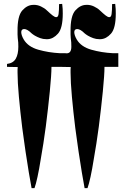

<svg xmlns="http://www.w3.org/2000/svg" viewBox="-20 -737 658 985"><path d="M16 -394V-409Q48 -413 61 -436Q74 -459 74 -497Q74 -507 73.5 -518.5Q73 -530 71 -542Q70 -551 70 -560V-576Q69 -655 94.5 -683.5Q120 -712 151 -712Q171 -713 190 -704Q209 -695 220 -684Q238 -667 249.5 -658Q261 -649 268 -649Q278 -648 280.5 -665Q283 -682 283 -716L299 -717Q301 -703 301.5 -691Q302 -679 302 -668Q302 -592 277.5 -564.5Q253 -537 224 -536H217Q201 -536 186 -541.5Q171 -547 159 -554Q153 -557 149 -560.5Q145 -564 142 -566Q131 -577 121.5 -582.5Q112 -588 104 -588Q97 -588 93 -584Q89 -580 89 -572Q89 -565 92 -555.5Q95 -546 102 -534Q124 -497 176.5 -482Q229 -467 288 -464H315Q346 -459 346 -497Q346 -507 345.5 -518.5Q345 -530 343 -542Q342 -551 342 -560V-576Q341 -655 366.5 -683.5Q392 -712 423 -712Q443 -713 462 -704Q481 -695 492 -684Q510 -667 521.5 -658Q533 -649 540 -649Q550 -648 552.5 -665Q555 -682 555 -716L571 -717Q573 -703 573.5 -691Q574 -679 574 -668Q574 -592 549.5 -564.5Q525 -537 496 -536H489Q473 -536 458 -541.5Q443 -547 431 -554Q425 -557 421 -560.5Q417 -564 414 -566Q403 -577 393.5 -582.5Q384 -588 376 -588Q369 -588 365 -584Q361 -580 361 -572Q361 -565 364 -555.5Q367 -546 374 -534Q396 -497 448.5 -482Q501 -467 560 -464H587V-394H516Q516 -353 507.5 -267.5Q499 -182 487 -88Q481 -44 474.5 -1Q468 42 461 80Q453 131 444.5 170Q436 209 429 228H414Q408 198 400 148.5Q392 99 383 40Q379 10 374.5 -20.5Q370 -51 366 -82Q356 -163 349 -239.5Q342 -316 342 -365V-380Q342 -387 343 -393L288 -394H244Q244 -353 235.5 -267.5Q227 -182 215 -88Q209 -44 202.5 -1Q196 42 189 80Q181 131 172.5 170Q164 209 157 228H142Q136 198 128 148.5Q120 99 111 40Q107 10 102.5 -20.5Q98 -51 94 -82Q84 -163 77 -239.5Q70 -316 70 -365V-380Q70 -387 71 -393Z"/></svg>

Font: Fette UNZ Fraktur
Style: Regular
Weight: 900
Foundry: UNZ1 Extensions by Catfonts.de
Version: Version 0.000 2012 initial release